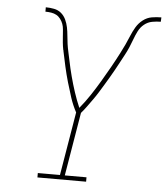

<svg xmlns="http://www.w3.org/2000/svg" viewBox="-53 -782 718 829"><g transform="rotate(5 306.5 -367.5)"><path d="M140 0V-19H236L282 -294Q266 -324 255.5 -356Q245 -388 235.5 -421Q226 -454 218.5 -487.5Q211 -521 204 -555V-556Q204 -557 204 -557.5Q204 -558 203 -558V-559Q200 -574 198.5 -589.5Q197 -605 196 -620V-621Q195 -634 194 -646.5Q193 -659 189 -670Q185 -681 177.5 -691Q170 -701 160 -706.5Q150 -712 137.5 -714Q125 -716 112 -716V-735Q130 -735 148 -731.5Q166 -728 179 -717Q192 -706 199.5 -690Q207 -674 210.5 -656.5Q214 -639 215.5 -621Q217 -603 219.5 -585.5Q222 -568 226 -550.5Q230 -533 233.5 -515.5Q237 -498 241 -481Q245 -464 249.5 -447Q254 -430 259 -413Q264 -396 269.5 -379.5Q275 -363 281 -347Q287 -331 294 -315Q318 -344 338.5 -375Q359 -406 378 -438Q397 -470 415 -502Q433 -534 450 -567Q460 -586 469 -605.5Q478 -625 486 -644.5Q494 -664 505 -682.5Q516 -701 533.5 -714.5Q551 -728 571.5 -731.5Q592 -735 613 -735L612 -716Q594 -716 575 -712.5Q556 -709 540.5 -696.5Q525 -684 516 -666Q507 -648 500.5 -630Q494 -612 486.5 -594.5Q479 -577 469.5 -559.5Q460 -542 451 -525Q442 -508 432.5 -491Q423 -474 413 -457Q403 -440 393 -423.5Q383 -407 372.5 -390Q362 -373 350.5 -357Q339 -341 327.5 -325Q316 -309 303 -294L257 -19H351V0Z"/></g></svg>

Font: Iosevka Etoile Thin Oblique
Style: Regular
Weight: 100
Italic angle: -9°
Designer: Belleve Invis
Foundry: Belleve Invis
Version: Version 15.5.2; ttfautohint (v1.8.4)